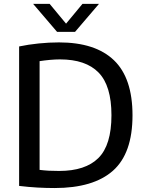

<svg xmlns="http://www.w3.org/2000/svg" viewBox="-20 -967 756 994"><path d="M262.5 6.5Q219.5 6.5 174.2 4Q129 1.5 79 -4.5V-726.5Q126 -736.5 180 -742Q234 -747.5 285 -747.5Q473.5 -747.5 569.8 -655.2Q666 -563 666 -370Q666 -173 564.8 -83.2Q463.5 6.5 262.5 6.5ZM286.5 -82Q422 -82 489.5 -149Q557 -216 557 -370.5Q557 -523 490.5 -591.2Q424 -659.5 290.5 -659.5Q266 -659.5 238.8 -657Q211.5 -654.5 185 -650.5V-87.5Q209 -84.5 233.5 -83.2Q258 -82 286.5 -82ZM275.5 -802 151.5 -947H237L322 -844.5L407 -947H492.5L368.5 -802Z"/></svg>

Font: Encode Sans Md
Style: Regular
Weight: 500
Designer: Multiple Designers
Foundry: Impallari Type
Version: Version 3.002; ttfautohint (v1.8.3) -l 8 -r 50 -G 200 -x 14 